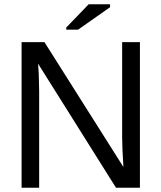

<svg xmlns="http://www.w3.org/2000/svg" viewBox="-20 -887 762 907"><path d="M641 0H528L160 -586L163 -539L165 -457V0H82V-688H190L563 -98Q557 -194 557 -237V-688H641ZM349 -747H293V-757L399 -867H500V-853Z"/></svg>

Font: Libra Sans
Style: Regular
Weight: 400
Foundry: Context Ltd
Version: Version 1.002